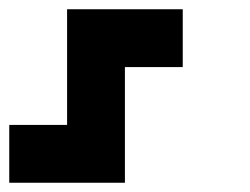

<svg xmlns="http://www.w3.org/2000/svg" viewBox="-20 -270 540 415"><path d="M375 -250V-125H250V125H0V0H125V-250Z"/></svg>

Font: Bytesized
Style: Regular
Weight: 400
Monospace: yes
Designer: baltdev
Version: Version 1.000